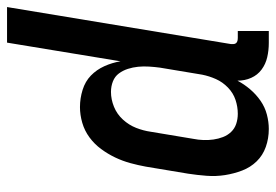

<svg xmlns="http://www.w3.org/2000/svg" viewBox="-139 -636 783 545"><g transform="rotate(-90 252.5 -363.5)"><path d="M159 8Q132 8 108 -0.5Q84 -9 67 -26.5Q50 -44 41 -67.5Q32 -91 28 -116.5Q24 -142 26 -168.5Q28 -195 32 -221L52 -341Q56 -363 62 -385Q68 -407 78 -428Q88 -449 102 -468Q116 -487 135 -501Q154 -515 176.5 -521.5Q199 -528 221 -528Q246 -528 270 -520.5Q294 -513 310.5 -497Q327 -481 337 -459Q347 -437 351 -413L404 -735H505L400 -100Q400 -96 400 -92Q400 -88 402.5 -85Q405 -82 409 -81Q413 -80 418 -80H437V8H403Q382 8 362.5 3.5Q343 -1 327.5 -12.5Q312 -24 304 -42Q296 -60 296 -81Q286 -62 271.5 -45Q257 -28 239 -15.5Q221 -3 200 2.5Q179 8 159 8ZM202 -80Q222 -80 241.5 -86.5Q261 -93 276.5 -108Q292 -123 300.5 -142Q309 -161 313 -181L333 -301Q335 -316 336 -332Q337 -348 335.5 -363Q334 -378 329.5 -392Q325 -406 316.5 -417.5Q308 -429 294 -434.5Q280 -440 264 -440Q243 -440 222 -431.5Q201 -423 185.5 -406Q170 -389 162 -368.5Q154 -348 151 -327L131 -207Q128 -192 127.5 -177.5Q127 -163 129 -149Q131 -135 136 -122Q141 -109 150.5 -99Q160 -89 173.5 -84.5Q187 -80 202 -80Z"/></g></svg>

Font: Iosevka Term Curly Semibold
Style: Italic
Weight: 600
Italic angle: -9°
Designer: Belleve Invis
Foundry: Belleve Invis
Version: Version 32.3.0